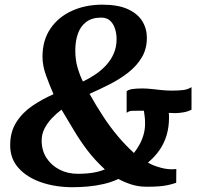

<svg xmlns="http://www.w3.org/2000/svg" viewBox="-20 -772 840 802"><path d="M283.5 10Q212 10 152.8 -10.2Q93.5 -30.5 58 -69.5Q22.5 -108.5 22.5 -165.5Q22.5 -221 48 -261.2Q73.5 -301.5 115 -329.8Q156.5 -358 203.5 -378.5Q187 -416.5 172.2 -457.2Q157.5 -498 157.5 -535Q157.5 -603 190 -651.5Q222.5 -700 279.2 -726.2Q336 -752.5 407.5 -752.5Q473 -752.5 514 -733.8Q555 -715 574.2 -683.8Q593.5 -652.5 593.5 -614Q593.5 -567.5 572.2 -532Q551 -496.5 515.8 -469Q480.5 -441.5 438.2 -420Q396 -398.5 354 -380Q381.5 -330.5 410.8 -286Q440 -241.5 472.2 -203.2Q504.5 -165 539.5 -133Q552 -149 562.5 -167.8Q573 -186.5 579.5 -209Q586 -231.5 586 -256Q586 -274 584.2 -286.5Q582.5 -299 581 -309.5Q576.5 -309.5 572.5 -309.5Q568.5 -309.5 563.5 -309.5Q543.5 -309.5 531 -309Q518.5 -308.5 509 -300.5V-390.5Q515.5 -397 531.2 -399.8Q547 -402.5 574.5 -402.5Q593.5 -402.5 613.5 -400.2Q633.5 -398 654.2 -395.8Q675 -393.5 698 -393.5Q725 -393.5 744.5 -395.8Q764 -398 780 -408V-314Q765.5 -306 746.5 -302.8Q727.5 -299.5 711.5 -299.5Q706 -299.5 698.2 -300Q690.5 -300.5 685 -300.5Q685.5 -296.5 685.8 -291.5Q686 -286.5 686 -280.5Q686 -241.5 676 -207.5Q666 -173.5 646.2 -145Q626.5 -116.5 598 -93Q616 -81.5 650.2 -71.8Q684.5 -62 716.5 -66L716 -8.5Q698.5 -2.5 681 1.2Q663.5 5 642.5 6.5Q621.5 8 593 8Q558 8 528.5 -1.5Q499 -11 474.5 -24.5Q446 -11 413.5 -3.5Q381 4 348 7Q315 10 283.5 10ZM304.5 -46Q325 -46 345.8 -47.8Q366.5 -49.5 385.5 -54Q404.5 -58.5 418 -64.5Q375.5 -104 345.2 -143.8Q315 -183.5 289.8 -225.8Q264.5 -268 237 -314Q216 -298.5 197 -278.5Q178 -258.5 166 -235.2Q154 -212 154 -185Q154 -143.5 174.2 -112.2Q194.5 -81 228.8 -63.5Q263 -46 304.5 -46ZM326.5 -431.5Q353 -444 378.2 -461Q403.5 -478 423.5 -499.8Q443.5 -521.5 455.2 -548.5Q467 -575.5 467 -608.5Q467 -631 460.5 -651.8Q454 -672.5 440 -685.5Q426 -698.5 402.5 -698.5Q364 -698.5 340 -680.2Q316 -662 305.2 -630.8Q294.5 -599.5 294.5 -561.5Q294.5 -521 304.5 -487.8Q314.5 -454.5 326.5 -431.5Z"/></svg>

Font: Merriweather 20pt
Style: Bold Italic
Weight: 700
Italic angle: -7.8°
Version: Version 2.101